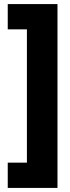

<svg xmlns="http://www.w3.org/2000/svg" viewBox="-20 -754 343 942"><path d="M18 44V168H262V-734H18V-610H112V44Z"/></svg>

Font: Noto Sans Arabic ExtCond Blk
Style: Regular
Weight: 900
Width: 2
Designer: Monotype Design Team, Nadine Chahine, Nizar Qandah and Khaled Hosny
Foundry: Monotype Imaging Inc.
Version: Version 2.012